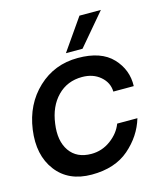

<svg xmlns="http://www.w3.org/2000/svg" viewBox="-113 -835 794 926"><g transform="rotate(-15 284.5 -372.0)"><path d="M371 -750H478L344 -592H261ZM11 -277Q28 -400 110.5 -477.5Q193 -555 310 -555Q426 -555 482.5 -495Q539 -435 536 -354H434Q433 -399 397 -430Q361 -461 306 -461Q232 -461 183 -411Q134 -361 123 -277Q111 -193 146.5 -142Q182 -91 255 -91Q308 -91 351.5 -123Q395 -155 412 -200H513Q488 -116 417.5 -55Q347 6 231 6Q115 6 54.5 -73.5Q-6 -153 11 -277Z"/></g></svg>

Font: Oakes Grotesk Medium
Style: Italic
Weight: 500
Italic angle: -8°
Designer: Samuel Oakes
Foundry: Samuel Oakes
Version: Version 1.000;PS 001.000;hotconv 1.0.88;makeotf.lib2.5.64775